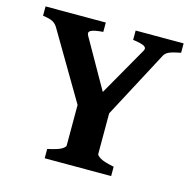

<svg xmlns="http://www.w3.org/2000/svg" viewBox="-93 -710 809 804"><g transform="rotate(15 311.0 -307.5)"><path d="M168.9 0V-40.5Q213.4 -49.8 228.8 -59.3Q244.1 -68.8 244.1 -75.7V-311H380.9V-75.7Q380.9 -69.3 396 -59.6Q411.1 -49.8 457 -40.5V0ZM452.6 -542.5Q460 -555.2 448 -562.5Q436 -569.8 398.4 -574.7V-615.2H606.4V-574.7Q573.2 -568.4 557.6 -561.8Q542 -555.2 535.2 -542.5L371.6 -233.9H254.4L72.3 -542.5Q64.9 -555.2 51.8 -563Q38.6 -570.8 7.8 -574.7V-615.2H269V-574.7Q230.5 -571.8 217 -564.7Q203.6 -557.6 211.4 -543.5L332 -331.1Z"/></g></svg>

Font: Gentium Book Plus
Style: Bold
Weight: 700
Designer: Victor Gaultney, Annie Olsen, Iska Routamaa, Becca Hirsbrunner
Foundry: SIL International
Version: Version 6.101